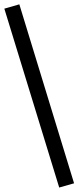

<svg xmlns="http://www.w3.org/2000/svg" viewBox="-37 -787 357 872"><path d="M-17.3 -747.7 50.8 -767.3 299.4 45.5 231.9 64.7Z"/></svg>

Font: Min Sans VF VF
Style: Regular
Weight: 400
Designer: Jinseong-Kim, NotoSansCJK, Nunito
Foundry: Jinseong-Kim
Version: Version 1.420;Glyphs 3.1.2 (3151)